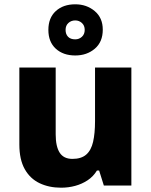

<svg xmlns="http://www.w3.org/2000/svg" viewBox="-20 -863 703 893"><path d="M591 -549V0H463L441 -70H431Q414 -42 387.5 -24.5Q361 -7 329.5 1.5Q298 10 264 10Q208 10 164 -11Q120 -32 95 -76.5Q70 -121 70 -191V-549H239V-238Q239 -182 257.5 -153Q276 -124 317 -124Q358 -124 381 -144Q404 -164 413 -203.5Q422 -243 422 -299V-549ZM330 -605Q274 -605 239.5 -636.5Q205 -668 205 -724Q205 -780 239.5 -811.5Q274 -843 330 -843Q383 -843 420.5 -811.5Q458 -780 458 -725Q458 -668 421 -636.5Q384 -605 330 -605ZM330 -680Q348 -680 361 -692Q374 -704 374 -724Q374 -744 361 -756Q348 -768 330 -768Q311 -768 298 -756Q285 -744 285 -724Q285 -704 296.5 -692Q308 -680 330 -680Z"/></svg>

Font: Noto Sans Armenian ExtraBold
Style: Regular
Weight: 800
Version: Version 2.007